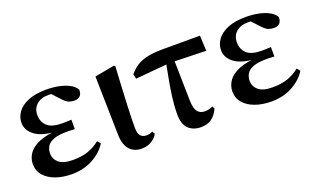

<svg xmlns="http://www.w3.org/2000/svg" viewBox="-65 -885 2031 1235"><g transform="rotate(-20 950.0 -268.0)"><path d="M260.9 16.2Q199.5 16.2 150.4 -1.2Q101.4 -18.5 72.9 -51.5Q44.4 -84.5 44.4 -130.8Q44.4 -168.4 67 -201.7Q89.6 -235 141.8 -257.1Q194 -279.1 282.4 -283.1V-274.3Q167.6 -278.8 117.1 -315.2Q66.6 -351.5 66.6 -404.7Q66.6 -443.9 90.9 -477.5Q115.2 -511 164.6 -531.5Q214.1 -551.9 289 -551.9Q333 -551.9 373.7 -543.9Q414.5 -535.8 444.9 -519.6Q475.3 -503.3 488.7 -479.2Q490.2 -452.9 476.8 -437.9Q463.4 -422.9 438.1 -422.9Q416.6 -422.9 398.6 -429.9Q380.7 -436.8 354.2 -466.1L291.2 -533.9L352.5 -534.8L374.7 -509.1Q347.5 -511.9 328.4 -513.3Q309.2 -514.7 291.4 -514.7Q239.6 -514.7 209.6 -488.3Q179.6 -461.8 179.6 -416.3Q179.6 -370.3 210.5 -341.3Q241.5 -312.4 314.1 -312.4Q328.8 -312.4 342.7 -312.9Q356.7 -313.4 375.4 -314.4V-249.8Q352.3 -251.6 340.5 -251.6Q328.7 -251.6 319.3 -251.6Q262.7 -251.6 230.6 -239.1Q198.6 -226.7 185.3 -205.6Q172.1 -184.5 172.1 -156.2Q172.1 -117.7 202.4 -92.5Q232.7 -67.3 298.1 -67.3Q358.3 -67.3 402 -82.4Q445.6 -97.5 483.2 -127.9L501.3 -106.5Q468.7 -53.4 405.5 -18.6Q342.3 16.2 260.9 16.2Z M737.8 15.5Q687.4 15.5 656.6 -18.1Q625.9 -51.7 624.4 -119.2L615.8 -522.4L750.5 -547.4L758.7 -540.7Q753.3 -445.9 749.9 -378.9Q746.6 -311.9 744.6 -265.3Q742.6 -218.6 741.9 -185.7Q741.3 -152.8 741.3 -126.4Q741.3 -84 756.6 -69.1Q771.9 -54.2 794.5 -54.2Q808.7 -54.2 819 -57.2Q829.3 -60.2 837.8 -64.5L848.7 -46.8Q839 -24.2 809.4 -4.4Q779.8 15.5 737.8 15.5Z M856.6 -419.9 849.9 -452.5Q876.1 -484.3 907.1 -503.2Q938.2 -522.2 981.8 -530.8Q1025.3 -539.4 1087.8 -539.4H1337.4L1342.3 -434.4L1091.7 -441ZM1143.7 16.2Q1092.6 16.2 1059.7 -13.8Q1026.8 -43.7 1026.8 -114.6Q1026.8 -171.5 1034.8 -231.4Q1042.8 -291.4 1053.9 -350Q1064.9 -408.6 1074.8 -459.8H1127.7L1133.4 -165.9Q1135.4 -113.3 1152.8 -92.3Q1170.3 -71.3 1200.5 -71.3Q1216.8 -71.3 1229.9 -74.4Q1243 -77.6 1255.8 -84.6L1265 -66.6Q1245.4 -24.9 1216.7 -4.3Q1188.1 16.2 1143.7 16.2Z M1626.9 16.2Q1565.5 16.2 1516.4 -1.2Q1467.4 -18.5 1438.9 -51.5Q1410.4 -84.5 1410.4 -130.8Q1410.4 -168.4 1433 -201.7Q1455.6 -235 1507.8 -257.1Q1560 -279.1 1648.4 -283.1V-274.3Q1533.6 -278.8 1483.1 -315.2Q1432.6 -351.5 1432.6 -404.7Q1432.6 -443.9 1456.9 -477.5Q1481.2 -511 1530.6 -531.5Q1580.1 -551.9 1655 -551.9Q1699 -551.9 1739.7 -543.9Q1780.5 -535.8 1810.9 -519.6Q1841.3 -503.3 1854.7 -479.2Q1856.2 -452.9 1842.8 -437.9Q1829.4 -422.9 1804.1 -422.9Q1782.6 -422.9 1764.6 -429.9Q1746.7 -436.8 1720.2 -466.1L1657.2 -533.9L1718.5 -534.8L1740.7 -509.1Q1713.5 -511.9 1694.4 -513.3Q1675.2 -514.7 1657.4 -514.7Q1605.6 -514.7 1575.6 -488.3Q1545.6 -461.8 1545.6 -416.3Q1545.6 -370.3 1576.5 -341.3Q1607.5 -312.4 1680.1 -312.4Q1694.8 -312.4 1708.7 -312.9Q1722.7 -313.4 1741.4 -314.4V-249.8Q1718.3 -251.6 1706.5 -251.6Q1694.7 -251.6 1685.3 -251.6Q1628.7 -251.6 1596.6 -239.1Q1564.6 -226.7 1551.3 -205.6Q1538.1 -184.5 1538.1 -156.2Q1538.1 -117.7 1568.4 -92.5Q1598.7 -67.3 1664.1 -67.3Q1724.3 -67.3 1768 -82.4Q1811.6 -97.5 1849.2 -127.9L1867.3 -106.5Q1834.7 -53.4 1771.5 -18.6Q1708.3 16.2 1626.9 16.2Z"/></g></svg>

Font: Noto Serif SC
Style: Regular
Weight: 200
Designer: Ryoko NISHIZUKA 西塚涼子 (kana & ideographs); Frank Grießhammer (Latin, Greek & Cyrillic); Wenlong ZHANG 张文龙 (bopomofo); San
Foundry: Adobe
Version: Version 2.001;hotconv 1.1.0;makeotfexe 2.6.0